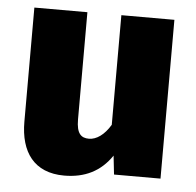

<svg xmlns="http://www.w3.org/2000/svg" viewBox="-45 -578 655 642"><g transform="rotate(5 283.0 -257.5)"><path d="M515 -533H337V-165C316 -130 290 -112 265 -112C239 -112 223 -125 223 -173V-533H45V-150C45 -48 92 18 193 18C262 18 315 -8 352 -63L359 0H515Z"/></g></svg>

Font: Fira Sans ExtraBold
Style: Regular
Weight: 800
Designer: bBox Type GmbH & Carrois Corporate GbR & Edenspiekermann AG
Foundry: bBox Type GmbH & Carrois Corporate GbR & Edenspiekermann AG
Version: Version 4.300;PS 004.300;hotconv 1.0.88;makeotf.lib2.5.64775